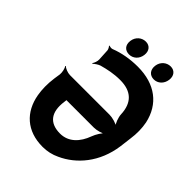

<svg xmlns="http://www.w3.org/2000/svg" viewBox="-240 -990 1131 1131"><g transform="rotate(45 325.5 -424.5)"><path d="M360 -592C454 -592 502 -544 506 -454C507 -427 522 -389 535 -376L538 -379C524 -392 484 -403 460 -403H130C111 -403 84 -414 75 -424L72 -421C81 -411 87 -382 85 -364L79 -324C72 -273 73 -227 80 -186C101 -67 182 10 315 10C352 10 388 2 421 -14C525 -61 616 -164 637 -318L646 -390C653 -438 652 -482 644 -523C617 -647 524 -721 378 -721C314 -721 252 -710 199 -689C191 -686 179 -688 173 -691L170 -688C175 -684 182 -671 183 -663L187 -590C188 -576 180 -555 173 -546L177 -544C184 -552 205 -566 218 -570C261 -582 307 -592 360 -592ZM218 -269 219 -277C219 -280 221 -287 219 -289L215 -286C217 -284 223 -284 226 -284H449C471 -284 507 -294 524 -305L521 -309C505 -297 484 -263 475 -238C450 -169 403 -118 332 -118C245 -118 204 -169 218 -269ZM290 -735C323 -735 351 -759 356 -797C361 -834 340 -859 307 -859C274 -859 244 -835 239 -797C234 -758 256 -735 290 -735ZM497 -734C530 -734 558 -759 563 -797C568 -834 547 -859 514 -859C481 -859 451 -835 446 -797C441 -759 463 -734 497 -734Z"/></g></svg>

Font: Asimov
Style: EdgeNarIt
Weight: 500
Designer: Google
Version: Version 2.000980: 2014